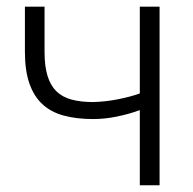

<svg xmlns="http://www.w3.org/2000/svg" viewBox="-20 -548 572 568"><path d="M452.1 0H393.6V-222.2Q362.8 -210.9 326.9 -203.4Q291 -195.8 255.4 -195.8Q206.1 -195.8 168.5 -206.1Q130.9 -216.3 105.5 -239.7Q80.1 -263.2 66.9 -301.3Q53.7 -339.4 53.7 -394.5V-528.3H111.8V-394.5Q111.8 -352.1 120.6 -323.5Q129.4 -294.9 147 -277.8Q164.6 -260.7 191.7 -253.4Q218.8 -246.1 255.4 -246.1Q292.5 -247.1 328.4 -254.2Q364.3 -261.2 393.6 -271.5V-528.3H452.1Z"/></svg>

Font: Melbourne
Style: Light
Weight: 300
Designer: Google
Version: Version 2.000980; 2014